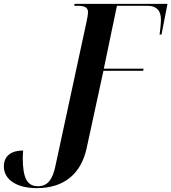

<svg xmlns="http://www.w3.org/2000/svg" viewBox="-112 -734 888 995"><path d="M78 241C224 241 309 163 337 34L424 -367H630L632 -378H426L494 -704H651C704 -704 723 -674 722 -629C722 -614 719 -584 715 -555H725L756 -714H275L272 -704H288C323 -704 344 -698 344 -671C344 -660 340 -636 336 -619L175 127C161 192 138 231 85 231C28 231 6 188 6 83C6 71 7 59 8 46C-50 46 -92 71 -92 129C-92 196 -26 241 78 241Z"/></svg>

Font: Noto Serif Display Condensed
Style: Bold Italic
Weight: 700
Width: 3
Italic angle: -12°
Designer: Monotype Design Team
Foundry: Monotype Imaging Inc.
Version: Version 2.009